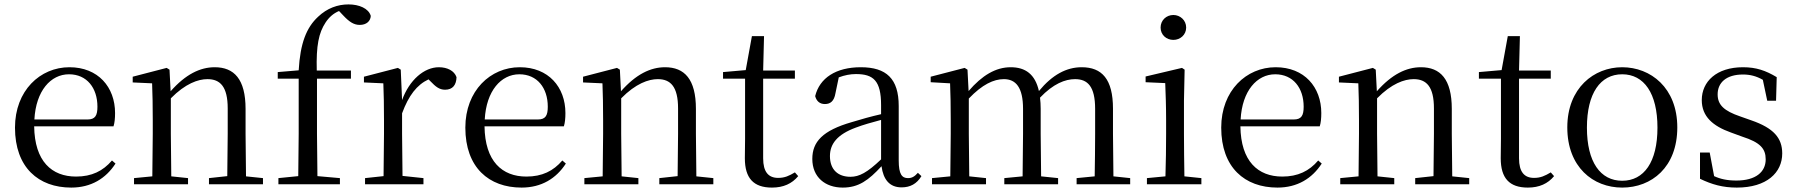

<svg xmlns="http://www.w3.org/2000/svg" viewBox="-20 -836 8151 871"><path d="M303 15C393 15 460 -26 504 -94L488 -108C447 -60 396 -35 325 -35C215 -35 137 -104 135 -263H495C500 -279 502 -299 502 -323C502 -441 425 -531 295 -531C162 -531 48 -425 48 -257C48 -76 155 15 303 15ZM136 -294C143 -424 210 -499 293 -499C374 -499 422 -437 422 -352C422 -312 412 -294 377 -294Z M1010 0H1173V-28L1096 -36L1094 -229V-342C1094 -477 1042 -531 954 -531C888 -531 822 -499 754 -422L749 -520L736 -528L582 -488V-462L670 -458C672 -408 673 -358 673 -289V-229L671 -36L588 -28V0H833V-28L757 -36L755 -229V-390C821 -457 879 -477 921 -477C979 -477 1013 -443 1013 -344V-229L1011 -37L928 -28V0Z M1332 0H1522V-28L1420 -37L1418 -229V-479H1572V-516H1417C1414 -630 1426 -687 1457 -734C1472 -757 1493 -776 1518 -786L1537 -766C1565 -736 1586 -723 1612 -723C1642 -723 1661 -740 1662 -764C1652 -798 1609 -816 1561 -816C1512 -816 1464 -799 1423 -760C1370 -711 1342 -640 1335 -517L1240 -509V-479H1335V-229L1333 -37L1243 -28V0Z M1719 0H1901V-28L1806 -38L1804 -229V-322C1834 -403 1871 -451 1924 -476L1933 -467C1956 -443 1973 -429 1999 -429C2034 -429 2050 -451 2051 -486C2041 -515 2009 -531 1971 -531C1904 -531 1837 -473 1804 -382L1798 -520L1785 -528L1631 -488V-462L1719 -458C1721 -408 1722 -358 1722 -289V-229L1720 -37L1636 -28V0Z M2346 15C2436 15 2503 -26 2547 -94L2531 -108C2490 -60 2439 -35 2368 -35C2258 -35 2180 -104 2178 -263H2538C2543 -279 2545 -299 2545 -323C2545 -441 2468 -531 2338 -531C2205 -531 2091 -425 2091 -257C2091 -76 2198 15 2346 15ZM2179 -294C2186 -424 2253 -499 2336 -499C2417 -499 2465 -437 2465 -352C2465 -312 2455 -294 2420 -294Z M3053 0H3216V-28L3139 -36L3137 -229V-342C3137 -477 3085 -531 2997 -531C2931 -531 2865 -499 2797 -422L2792 -520L2779 -528L2625 -488V-462L2713 -458C2715 -408 2716 -358 2716 -289V-229L2714 -36L2631 -28V0H2876V-28L2800 -36L2798 -229V-390C2864 -457 2922 -477 2964 -477C3022 -477 3056 -443 3056 -344V-229L3054 -37L2971 -28V0Z M3482 15C3534 15 3573 -3 3601 -37L3586 -54C3559 -38 3540 -29 3510 -29C3466 -29 3442 -56 3442 -118V-479H3586V-516H3442L3446 -672H3391L3363 -518L3260 -509V-479H3360V-207C3360 -171 3359 -150 3359 -118C3359 -28 3398 15 3482 15Z M4070 14C4109 14 4139 -2 4160 -37L4144 -52C4128 -34 4116 -28 4099 -28C4072 -28 4057 -45 4057 -108V-355C4057 -479 4001 -531 3885 -531C3772 -531 3698 -482 3678 -400C3684 -377 3699 -364 3722 -364C3747 -364 3764 -377 3770 -413L3785 -485C3812 -495 3837 -500 3863 -500C3942 -500 3977 -470 3977 -359V-318C3933 -308 3886 -295 3844 -282C3712 -244 3665 -193 3665 -115C3665 -32 3724 15 3803 15C3875 15 3920 -18 3979 -82C3987 -22 4015 14 4070 14ZM3977 -113C3914 -53 3878 -34 3838 -34C3782 -34 3745 -66 3745 -128C3745 -183 3778 -226 3862 -257C3896 -270 3936 -281 3977 -292Z M4944 0H5107V-28L5031 -36L5029 -229V-343C5029 -477 4979 -531 4887 -531C4818 -531 4754 -497 4693 -423C4676 -499 4632 -531 4565 -531C4497 -531 4435 -494 4374 -423L4369 -520L4356 -528L4202 -488V-463L4290 -458C4292 -408 4293 -358 4293 -290V-229L4291 -36L4208 -28V0H4453V-28L4377 -36L4375 -229V-389C4436 -453 4488 -477 4534 -477C4588 -477 4621 -440 4621 -342V-229L4619 -36L4536 -28V0H4780V-28L4703 -36L4701 -229V-342C4701 -360 4700 -377 4698 -393C4758 -456 4812 -477 4857 -477C4914 -477 4948 -444 4948 -342V-229C4948 -173 4947 -92 4946 -36L4864 -28V0Z M5303 -655C5334 -655 5361 -678 5361 -711C5361 -744 5334 -768 5303 -768C5271 -768 5245 -744 5245 -711C5245 -678 5271 -655 5303 -655ZM5266 0H5430V-28L5353 -36C5352 -92 5351 -175 5351 -229V-380L5354 -520L5342 -528L5177 -489V-463L5266 -459C5268 -409 5270 -356 5270 -289V-229C5270 -175 5269 -92 5267 -36L5183 -28V0Z M5775 15C5865 15 5932 -26 5976 -94L5960 -108C5919 -60 5868 -35 5797 -35C5687 -35 5609 -104 5607 -263H5967C5972 -279 5974 -299 5974 -323C5974 -441 5897 -531 5767 -531C5634 -531 5520 -425 5520 -257C5520 -76 5627 15 5775 15ZM5608 -294C5615 -424 5682 -499 5765 -499C5846 -499 5894 -437 5894 -352C5894 -312 5884 -294 5849 -294Z M6482 0H6645V-28L6568 -36L6566 -229V-342C6566 -477 6514 -531 6426 -531C6360 -531 6294 -499 6226 -422L6221 -520L6208 -528L6054 -488V-462L6142 -458C6144 -408 6145 -358 6145 -289V-229L6143 -36L6060 -28V0H6305V-28L6229 -36L6227 -229V-390C6293 -457 6351 -477 6393 -477C6451 -477 6485 -443 6485 -344V-229L6483 -37L6400 -28V0Z M6911 15C6963 15 7002 -3 7030 -37L7015 -54C6988 -38 6969 -29 6939 -29C6895 -29 6871 -56 6871 -118V-479H7015V-516H6871L6875 -672H6820L6792 -518L6689 -509V-479H6789V-207C6789 -171 6788 -150 6788 -118C6788 -28 6827 15 6911 15Z M7339 15C7472 15 7589 -77 7589 -258C7589 -438 7468 -531 7339 -531C7211 -531 7090 -437 7090 -258C7090 -78 7207 15 7339 15ZM7339 -16C7240 -16 7179 -101 7179 -257C7179 -413 7240 -499 7339 -499C7438 -499 7499 -413 7499 -257C7499 -101 7438 -16 7339 -16Z M7859 15C7995 15 8065 -53 8065 -140C8065 -210 8026 -255 7925 -290L7874 -308C7801 -333 7772 -360 7772 -408C7772 -461 7811 -498 7887 -498C7919 -498 7947 -491 7977 -474L7997 -379H8037L8040 -486C7990 -516 7947 -531 7887 -531C7767 -531 7700 -466 7700 -382C7700 -307 7751 -264 7832 -235L7884 -216C7965 -190 7990 -162 7990 -113C7990 -56 7945 -17 7857 -17C7815 -17 7784 -24 7756 -37L7736 -144H7692V-25C7746 1 7795 15 7859 15Z"/></svg>

Font: Noto Serif CJK KR
Style: Regular
Weight: 400
Designer: Ryoko NISHIZUKA 西塚涼子 (kana & ideographs); Frank Grießhammer (Latin, Greek & Cyrillic); Wenlong ZHANG 张文龙 (bopomofo); San
Foundry: Adobe
Version: Version 2.001;hotconv 1.1.0;makeotfexe 2.6.0